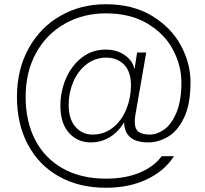

<svg xmlns="http://www.w3.org/2000/svg" viewBox="-20 -737 968 906"><path d="M60 -280Q60 -409 115 -508.5Q170 -608 265.5 -662.5Q361 -717 479 -717Q607 -717 697.5 -662Q788 -607 833.5 -522.5Q879 -438 879 -349Q879 -244 848 -180.5Q817 -117 771.5 -91Q726 -65 679 -65Q624 -65 595.5 -88.5Q567 -112 566 -158H564Q539 -115 498.5 -90Q458 -65 408 -65Q346 -65 305.5 -110Q265 -155 265 -238Q265 -306 291.5 -367Q318 -428 366.5 -465.5Q415 -503 479 -503Q531 -503 568.5 -477Q606 -451 614 -412H615L627 -489H670L619 -196Q616 -178 616 -163Q616 -128 634 -115Q652 -102 687 -102Q721 -102 755 -126Q789 -150 812.5 -205.5Q836 -261 836 -349Q836 -426 797 -501Q758 -576 677 -625Q596 -674 479 -674Q373 -674 286.5 -625.5Q200 -577 150.5 -487.5Q101 -398 101 -280Q101 -163 146.5 -76Q192 11 277.5 58.5Q363 106 480 106Q571 106 638.5 78Q706 50 743 0H801Q756 70 672.5 109.5Q589 149 480 149Q353 149 258 95.5Q163 42 111.5 -55Q60 -152 60 -280ZM598 -335Q598 -398 566 -431.5Q534 -465 481 -465Q428 -465 387.5 -433Q347 -401 325.5 -350Q304 -299 304 -243Q304 -174 336.5 -138Q369 -102 416 -102Q472 -102 513.5 -135.5Q555 -169 576.5 -222.5Q598 -276 598 -335Z"/></svg>

Font: Muli ExtraLight
Style: Italic
Weight: 275
Italic angle: -4.541°
Designer: Vernon Adams
Foundry: Vernon Adams
Version: Version 2.001